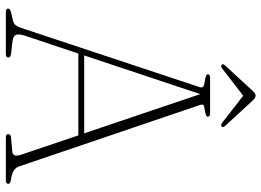

<svg xmlns="http://www.w3.org/2000/svg" viewBox="-139 -757 896 658"><g transform="rotate(90 309.0 -428.0)"><path d="M177 -8.5Q177 0 165 0H21.5Q9.5 0 9.5 -8Q9.5 -15 23 -18L49 -24Q61.5 -26.5 67 -34.5Q72.5 -42.5 79.5 -64L277.5 -661Q281.5 -672 277.2 -676Q273 -680 257 -682Q234.5 -685.5 234.5 -692Q234.5 -700 247 -700H368Q380 -700 380 -692Q380 -685.5 358.5 -682Q343.5 -680.5 340.2 -677.5Q337 -674.5 340 -664.5L550.5 -45Q558 -22.5 593.5 -18Q610 -15.5 610 -8.5Q610 0 597.5 0H451.5Q439.5 0 439.5 -8.5Q439.5 -17 453.5 -18L499 -22Q520 -23.5 510 -53L444 -248.5H163.5L102 -64.5Q95.5 -44 99.5 -34.8Q103.5 -25.5 120 -23L163.5 -18Q177 -16.5 177 -8.5ZM170 -268.5H437L302.5 -666.5ZM412.5 -739Q408 -736 400 -742L308 -813.5L215.5 -742Q207.5 -736 203 -739Q197 -743 203.5 -750.5L290 -844.5Q300 -856 308 -856Q316 -856 326 -844.5L412.5 -750.5Q418.5 -743.5 412.5 -739Z"/></g></svg>

Font: Fraunces 72pt Soft Thin
Style: Regular
Weight: 100
Version: Version 1.000;[b76b70a41]